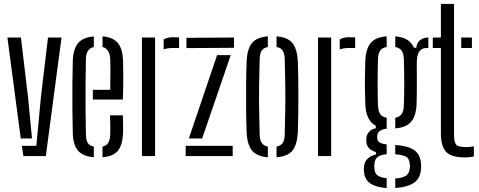

<svg xmlns="http://www.w3.org/2000/svg" viewBox="-20 -790 2426 972"><path d="M17.5 -600H86L122 -297.5L142 -89H85ZM90.5 -52H164L187 -297.5L223 -600H291.5L212 0H98.5Z M450 -286V-335.5H538Q539 -388.5 539 -430.5Q539 -472.5 538 -492.5Q534.5 -543.5 499 -552V-606Q551.5 -601.5 575.8 -573.2Q600 -545 603 -486Q603.5 -463 604 -408.5Q604.5 -354 602 -286ZM348.5 -115Q347 -169 346.5 -234Q346 -299 346.5 -364Q347 -429 348.5 -484Q351.5 -544 376.2 -572.8Q401 -601.5 455 -605.5V-552Q416 -543.5 415 -492.5Q413.5 -421 413 -361Q412.5 -301 413 -240.8Q413.5 -180.5 415 -109Q415.5 -79.5 424.8 -65.5Q434 -51.5 455 -48V6Q400 1.5 375.2 -27Q350.5 -55.5 348.5 -115ZM499 6V-48Q518.5 -52 527.5 -66Q536.5 -80 538 -109Q538.5 -128 538.5 -152Q538.5 -176 537 -206H602Q603 -183.5 603.2 -159Q603.5 -134.5 603 -115Q600 -55 576.5 -26.5Q553 2 499 6Z M808.5 -539.5V-590Q825.5 -601.5 855 -601.5Q863 -601.5 871.8 -601Q880.5 -600.5 886.5 -600.5V-547H855.5Q827 -547 808.5 -539.5ZM698.5 0V-600H765V0Z M924 -546.5V-598.5L1164.5 -600V-548ZM936 -89 1079 -511H1148L1003.5 -89ZM920 0V-52H1158V0Z M1228.5 -123Q1226.5 -177 1226 -238Q1225.5 -299 1226 -360.5Q1226.5 -422 1228.5 -477Q1231 -541 1255 -571.2Q1279 -601.5 1336 -606V-552Q1314.5 -548 1305 -533.8Q1295.5 -519.5 1294.5 -490.5Q1292.5 -420 1291.8 -360Q1291 -300 1291.8 -240Q1292.5 -180 1294.5 -109Q1295.5 -80.5 1305.2 -66.2Q1315 -52 1336 -48V6Q1279 1.5 1255 -28.8Q1231 -59 1228.5 -123ZM1380 6V-48Q1401.5 -52 1411 -66Q1420.5 -80 1421.5 -109Q1423.5 -180 1424.2 -240Q1425 -300 1424.2 -360Q1423.5 -420 1421.5 -490.5Q1420.5 -520 1411 -534.2Q1401.5 -548.5 1380 -552V-606Q1437.5 -601.5 1461.2 -571Q1485 -540.5 1488 -477Q1490.5 -396 1490.5 -300.8Q1490.5 -205.5 1488 -123Q1485 -59 1461.2 -28.5Q1437.5 2 1380 6Z M1700 -539.5V-590Q1717 -601.5 1746.5 -601.5Q1754.5 -601.5 1763.2 -601Q1772 -600.5 1778 -600.5V-547H1747Q1718.5 -547 1700 -539.5ZM1590 0V-600H1656.5V0Z M1937.5 162Q1885 158.5 1855.5 139Q1826 119.5 1823 80.5Q1822.5 74.5 1822 69.2Q1821.5 64 1822.5 58Q1824 29.5 1841.2 13.2Q1858.5 -3 1883 -7.5V-20Q1837 -34.5 1834.5 -71.5Q1834 -80.5 1834.5 -89Q1835.5 -109 1849.5 -123.5Q1863.5 -138 1882.5 -140.5V-153.5Q1833 -178.5 1829.5 -262Q1828 -305 1827.5 -337Q1827 -369 1827.5 -402.8Q1828 -436.5 1829.5 -484Q1832.5 -544 1857.2 -573Q1882 -602 1937.5 -606V-552Q1915 -548.5 1904.8 -534.2Q1894.5 -520 1893.5 -490.5Q1890 -366.5 1893.5 -255.5Q1895 -226 1905.2 -211.8Q1915.5 -197.5 1937.5 -194V-138.5Q1889.5 -132.5 1889.5 -100V-94Q1889.5 -77.5 1900.2 -69.8Q1911 -62 1937.5 -59V-9Q1911 -7.5 1894 3.2Q1877 14 1875.5 41.5Q1873.5 52.5 1875.5 63Q1877 89.5 1894 99.8Q1911 110 1937.5 112ZM1981 -140V-194Q2002.5 -197.5 2012.8 -211.8Q2023 -226 2024.5 -255.5Q2028.5 -366.5 2024.5 -490.5Q2023 -520 2013 -534Q2003 -548 1981 -552V-606Q2054 -600 2075.5 -548.5H2087.5Q2089.5 -572.5 2106 -586.2Q2122.5 -600 2148.5 -600V-547H2138.5Q2090 -547 2090 -472V-446.5Q2090 -410 2090.2 -382Q2090.5 -354 2090.2 -326Q2090 -298 2089 -262Q2086 -202 2061 -173.2Q2036 -144.5 1981 -140ZM1981 161.5V113.5Q2013 112 2032.5 101.2Q2052 90.5 2054.5 61.5Q2057 52.5 2054.5 40.5Q2052 11 2032.8 2Q2013.5 -7 1981 -9V-56Q2042 -52.5 2074.8 -31.2Q2107.5 -10 2111.5 39.5Q2112.5 51.5 2111.5 65.5Q2107.5 117 2071.5 138Q2035.5 159 1981 161.5Z M2171 -547V-600H2212V-770H2278.5V-108.5Q2278.5 -72.5 2288.2 -59Q2298 -45.5 2335.5 -45.5Q2350 -45.5 2358.8 -46.2Q2367.5 -47 2379 -49V2Q2358 7 2334.5 7Q2264.5 7 2238.2 -21.5Q2212 -50 2212 -115V-547ZM2315 -547V-600H2369V-547Z"/></svg>

Font: Big Shoulders Stencil Display
Style: Regular
Weight: 400
Designer: Patric King
Foundry: XO Type Co
Version: Version 1.000